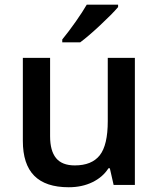

<svg xmlns="http://www.w3.org/2000/svg" viewBox="-20 -786 675 816"><path d="M77.1 0ZM462.9 0 446.8 -70.8H440.9Q417 -33.2 372.8 -11.7Q328.6 9.8 272 9.8Q173.8 9.8 125.5 -39.1Q77.1 -87.9 77.1 -187V-540H192.9V-207Q192.9 -145 218.3 -114Q243.7 -83 297.9 -83Q370.1 -83 404.1 -126.2Q438 -169.4 438 -271V-540H553.2V0ZM244.6 -606V-618.2Q272.5 -652.3 302 -694.3Q331.5 -736.3 348.6 -766.1H481.9V-755.9Q456.5 -726.1 406 -679Q355.5 -631.8 320.8 -606Z"/></svg>

Font: Open Sans Semibold
Style: Regular
Weight: 600
Foundry: Ascender Corporation
Version: Version 1.10; ttfautohint (v1.5.65-e2d9)